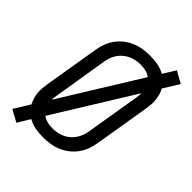

<svg xmlns="http://www.w3.org/2000/svg" viewBox="-240 -907 1080 1080"><g transform="rotate(45 300.0 -367.5)"><path d="M90 56 19 17 77 -77Q69 -92 63.5 -110Q58 -128 56 -147Q54 -166 56 -185.5Q58 -205 61 -225L115 -550Q119 -577 129 -603.5Q139 -630 156 -653.5Q173 -677 196.5 -695Q220 -713 246.5 -724Q273 -735 300.5 -739Q328 -743 355 -743Q355 -743 355 -743Q355 -743 355 -743Q387 -743 417.5 -737.5Q448 -732 474 -717L520 -791L590 -752L532 -658Q541 -643 546 -625Q551 -607 553 -588Q555 -569 553 -549.5Q551 -530 548 -510L494 -185Q490 -158 480 -131.5Q470 -105 453 -81.5Q436 -58 412.5 -40Q389 -22 362.5 -11Q336 0 308.5 4Q281 8 254 8Q254 8 254 8Q254 8 254 8Q222 8 191.5 2.5Q161 -3 135 -18ZM139 -176 431 -648Q416 -660 395.5 -665Q375 -670 354 -670Q336 -670 317.5 -666.5Q299 -663 282 -655.5Q265 -648 249.5 -635.5Q234 -623 223 -607Q212 -591 205.5 -573.5Q199 -556 196 -538L143 -213Q141 -203 140 -194Q139 -185 139 -176ZM255 -65Q273 -65 291.5 -68.5Q310 -72 327.5 -79.5Q345 -87 360 -99.5Q375 -112 386 -128Q397 -144 403.5 -161.5Q410 -179 413 -197L467 -522Q468 -532 469 -541Q470 -550 470 -559L178 -87Q194 -75 214 -70Q234 -65 255 -65Z"/></g></svg>

Font: Iosevka SS04 Extended
Style: Italic
Weight: 400
Width: 7
Italic angle: -9°
Monospace: yes
Designer: Belleve Invis
Foundry: Belleve Invis
Version: Version 19.0.0; ttfautohint (v1.8.4)